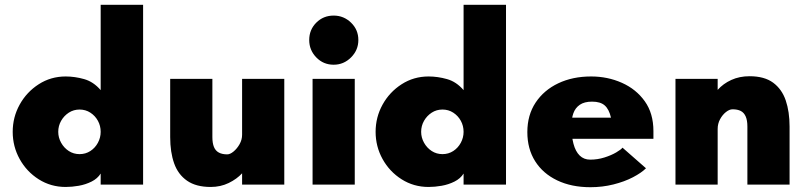

<svg xmlns="http://www.w3.org/2000/svg" viewBox="-20 -770 3361 801"><path d="M254 10Q192 10 141.5 -22Q91 -54 62 -106.5Q33 -159 33 -220Q33 -281 62 -333.5Q91 -386 141.5 -418.5Q192 -451 254 -451Q292 -451 331 -440Q370 -429 400 -394V-750H577V0H400V-46Q387 -25 362 -12.5Q337 0 308.5 5Q280 10 254 10ZM312 -127Q337 -127 357 -140Q377 -153 388.5 -174.5Q400 -196 400 -220Q400 -245 388.5 -266Q377 -287 357 -300Q337 -313 312 -313Q287 -313 267 -300Q247 -287 235 -266Q223 -245 223 -220Q223 -196 235 -174.5Q247 -153 267 -140Q287 -127 312 -127Z M859 10Q798 10 760.5 -16Q723 -42 706.5 -88.5Q690 -135 690 -198V-441H866V-198Q866 -173 872.5 -157Q879 -141 893 -133.5Q907 -126 928 -126Q940 -126 954.5 -138Q969 -150 979.5 -168.5Q990 -187 990 -208V-441H1166V0H990V-47Q968 -23 934 -6.5Q900 10 859 10Z M1284 0V-441H1460V0ZM1372 -500Q1329 -500 1299.5 -530.5Q1270 -561 1270 -603Q1270 -646 1299.5 -675.5Q1329 -705 1372 -705Q1414 -705 1444.5 -675.5Q1475 -646 1475 -603Q1475 -561 1444.5 -530.5Q1414 -500 1372 -500Z M1768 10Q1706 10 1655.5 -22Q1605 -54 1576 -106.5Q1547 -159 1547 -220Q1547 -281 1576 -333.5Q1605 -386 1655.5 -418.5Q1706 -451 1768 -451Q1806 -451 1845 -440Q1884 -429 1914 -394V-750H2091V0H1914V-46Q1901 -25 1876 -12.5Q1851 0 1822.5 5Q1794 10 1768 10ZM1826 -127Q1851 -127 1871 -140Q1891 -153 1902.5 -174.5Q1914 -196 1914 -220Q1914 -245 1902.5 -266Q1891 -287 1871 -300Q1851 -313 1826 -313Q1801 -313 1781 -300Q1761 -287 1749 -266Q1737 -245 1737 -220Q1737 -196 1749 -174.5Q1761 -153 1781 -140Q1801 -127 1826 -127Z M2443 11Q2364 11 2304.5 -17.5Q2245 -46 2212.5 -97.5Q2180 -149 2180 -219Q2180 -290 2214.5 -342Q2249 -394 2309 -422.5Q2369 -451 2446 -451Q2515 -451 2574.5 -424.5Q2634 -398 2670 -347.5Q2706 -297 2706 -223V-191H2338V-279H2529Q2521 -314 2503 -330Q2485 -346 2450 -346Q2418 -346 2399 -333Q2380 -320 2372 -297.5Q2364 -275 2364 -245Q2364 -202 2372.5 -170Q2381 -138 2398.5 -121Q2416 -104 2442 -104Q2473 -104 2501.5 -113Q2530 -122 2550.5 -134Q2571 -146 2577 -154L2675 -68Q2656 -49 2620.5 -30.5Q2585 -12 2539 -0.5Q2493 11 2443 11Z M2798 0V-441H2974V-395Q2997 -421 3031 -436.5Q3065 -452 3107 -452Q3169 -452 3205.5 -425Q3242 -398 3258 -351Q3274 -304 3274 -242V0H3098V-242Q3098 -268 3091 -284Q3084 -300 3070.5 -307Q3057 -314 3036 -314Q3023 -314 3008.5 -302.5Q2994 -291 2984 -272.5Q2974 -254 2974 -232V0Z"/></svg>

Font: Teachers ExtraBold
Style: Regular
Weight: 800
Designer: Alfredo Marco Pradil, Chank Diesel
Version: Version 1.001